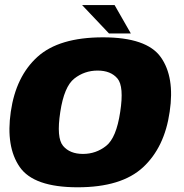

<svg xmlns="http://www.w3.org/2000/svg" viewBox="-20 -750 740 774"><path d="M293 5Q469.5 5 556.5 -75.5Q643.5 -156 664 -299.5Q685 -439.5 628.2 -519.5Q571.5 -599.5 395 -599.5Q218 -599.5 131 -520.8Q44 -442 23.5 -299.5Q3 -158.5 59.5 -76.8Q116 5 293 5ZM314.5 -129.5Q261.5 -129.5 234.2 -162Q207 -194.5 223 -298.5Q238.5 -401 279.5 -433.2Q320.5 -465.5 373.5 -465.5Q426.5 -465.5 453.5 -433.5Q480.5 -401.5 464.5 -298.5Q449 -194.5 408 -162Q367 -129.5 314.5 -129.5ZM419.5 -615H507.5L442 -729.5H311Z"/></svg>

Font: Anybody UltraCondensed Thin ExtraBold
Style: Italic
Weight: 800
Italic angle: -10°
Version: Version 1.111